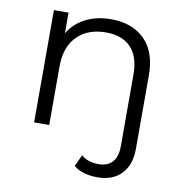

<svg xmlns="http://www.w3.org/2000/svg" viewBox="-77 -560 775 815"><g transform="rotate(10 311.0 -152.5)"><path d="M536 -281V36Q536 104 499 143.5Q462 183 395 183Q364 183 337 175Q310 167 293 152L316 102Q343 127 391 127Q430 127 450.5 104Q471 81 471 36V-274Q471 -350 433.5 -389.5Q396 -429 326 -429Q247 -429 201.5 -382.5Q156 -336 156 -254V0H91V-484H154V-395Q180 -439 227.5 -463.5Q275 -488 338 -488Q429 -488 482.5 -435Q536 -382 536 -281Z"/></g></svg>

Font: Montserrat Ace
Style: Regular
Weight: 400
Designer: Julieta Ulanovsky
Foundry: Julieta Ulanovsky
Version: Version 1